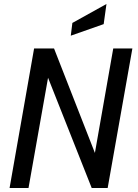

<svg xmlns="http://www.w3.org/2000/svg" viewBox="-20 -943 693 963"><path d="M151 -700H251L456 -176L548 -700H644L520 0H440L221 -553L123 0H28ZM343 -828 514 -923 500 -822 335 -764Z"/></svg>

Font: Cabin
Style: Italic
Weight: 400
Italic angle: -7°
Designer: Pablo Impallari
Foundry: Pablo Impallari. http://www.impallari.com Igino Marini. http://www.ikern.com
Version: Version 2.200